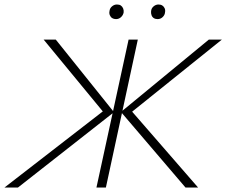

<svg xmlns="http://www.w3.org/2000/svg" viewBox="-36 -834 1007 854"><path d="M-16 0 440 -353 434 -323 158 -658H212L471 -335L44 0ZM393 0 536 -658H577L435 0ZM789 0 502 -336 893 -658H951L534 -323L539 -352L845 0ZM480 -749Q470 -749 463 -753.5Q456 -758 452.5 -766.5Q449 -775 451 -784Q452 -797 462 -805.5Q472 -814 484 -814Q495 -814 501.5 -809.5Q508 -805 511.5 -797Q515 -789 514 -779Q512 -767 502.5 -758Q493 -749 480 -749ZM665 -749Q655 -749 648 -753.5Q641 -758 638 -766.5Q635 -775 636 -784Q637 -797 647 -805.5Q657 -814 669 -814Q679 -814 686 -809.5Q693 -805 696.5 -797Q700 -789 698 -779Q697 -767 687.5 -758Q678 -749 665 -749Z"/></svg>

Font: Ysabeau Infant ExtraLight
Style: Italic
Weight: 250
Italic angle: -12°
Designer: Christian Thalmann (Catharsis Fonts)
Version: Version 2.001;gftools[0.9.30]; featfreeze: ss01,ss02,lnum